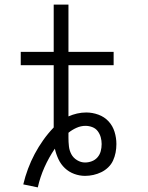

<svg xmlns="http://www.w3.org/2000/svg" viewBox="-20 -755 640 833"><path d="M144 58 81 45Q89 11 101.5 -22.5Q114 -56 130.5 -87Q147 -118 167.5 -147Q188 -176 213 -202V-472H70V-530H213V-735H277V-530H473V-472H277V-250Q295 -258 314.5 -262.5Q334 -267 354 -267Q381 -267 407 -257.5Q433 -248 451 -228.5Q469 -209 477 -183Q485 -157 485 -130Q485 -111 481.5 -93Q478 -75 470.5 -58.5Q463 -42 449.5 -29Q436 -16 419.5 -8Q403 0 385 4Q367 8 349 8Q325 8 302 -0.5Q279 -9 261.5 -25.5Q244 -42 233.5 -64.5Q223 -87 218 -110Q192 -72 173 -29.5Q154 13 144 58ZM349 -50Q364 -50 378.5 -55.5Q393 -61 403 -72.5Q413 -84 417 -99Q421 -114 421 -130Q421 -145 417 -159.5Q413 -174 404 -186Q395 -198 380.5 -203.5Q366 -209 351 -209Q331 -209 312 -200.5Q293 -192 277 -179Q277 -173 277 -167.5Q277 -162 277 -157Q277 -139 279 -120.5Q281 -102 289.5 -86Q298 -70 314.5 -60Q331 -50 349 -50Z"/></svg>

Font: Iosevka Slab Light Extended
Style: Regular
Weight: 300
Width: 7
Monospace: yes
Designer: Belleve Invis
Foundry: Belleve Invis
Version: Version 11.1.0; ttfautohint (v1.8.3)